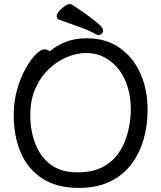

<svg xmlns="http://www.w3.org/2000/svg" viewBox="-20 -900 785 938"><path d="M322 -880Q327 -880 331 -878Q440 -806 471 -774Q484 -760 484 -751.5Q484 -743 478 -736Q472 -729 461 -729Q454 -729 447 -733Q413 -753 366 -769L268 -804Q257 -809 257 -820.5Q257 -832 269 -846Q281 -860 296 -870Q311 -880 322 -880ZM197 -659Q212 -659 223 -649Q257 -678 301 -695.5Q345 -713 405 -713Q497 -713 563.5 -667Q630 -621 665.5 -542Q701 -463 701 -363Q701 -286 681 -217.5Q661 -149 620 -95.5Q579 -42 515.5 -12Q452 18 366 18Q257 18 186 -28.5Q115 -75 81 -155.5Q47 -236 47 -337Q47 -404 63.5 -462Q80 -520 104.5 -564Q129 -608 154 -633.5Q179 -659 197 -659ZM358 -58Q431 -58 480.5 -83.5Q530 -109 560 -153Q590 -197 604.5 -253.5Q619 -310 619 -365Q619 -479 564 -556Q536 -594 494.5 -617.5Q453 -641 399 -641Q357 -641 309.5 -622Q262 -603 221 -565Q180 -527 154 -470Q128 -413 128 -337.5Q128 -262 152.5 -198Q177 -134 227.5 -96Q278 -58 358 -58Z"/></svg>

Font: Moon Stars Kai
Style: Bold
Weight: 700
Designer: GuiWonder
Version: Version 1.101